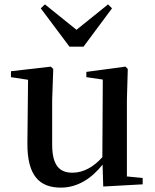

<svg xmlns="http://www.w3.org/2000/svg" viewBox="-20 -840 707 876"><path d="M451 11 631 1V-28L559 -35V-385L563 -525L553 -536L374 -512V-488L449 -477L447 -123C408 -79 361 -52 311 -52C252 -52 218 -84 218 -181V-385L223 -525L212 -536L30 -515V-488L108 -476L105 -187C104 -37 161 16 258 16C335 16 399 -27 448 -89ZM185 -820 166 -802 297 -627H361L491 -802L473 -820L329 -704Z"/></svg>

Font: Noto Serif JP SemiBold
Style: Regular
Weight: 600
Designer: Ryoko NISHIZUKA 西塚涼子 (kana & ideographs); Frank Grießhammer (Latin, Greek & Cyrillic); Wenlong ZHANG 张文龙 (bopomofo); San
Foundry: Adobe
Version: Version 2.001;hotconv 1.1.0;makeotfexe 2.6.0